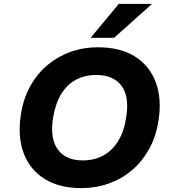

<svg xmlns="http://www.w3.org/2000/svg" viewBox="-20 -960 894 991"><path d="M400 11Q287 11 210.5 -36.5Q134 -84 102 -170Q70 -256 88 -370Q101 -453 137 -517Q173 -581 226 -625Q279 -669 345 -692.5Q411 -716 485 -716Q600 -716 675.5 -669Q751 -622 783.5 -536.5Q816 -451 798 -337Q785 -253 748.5 -188.5Q712 -124 659.5 -80Q607 -36 540.5 -12.5Q474 11 400 11ZM407 -132Q467 -132 513.5 -157.5Q560 -183 590.5 -233Q621 -283 631 -353Q649 -460 607.5 -516.5Q566 -573 477 -573Q418 -573 371.5 -548Q325 -523 295.5 -474Q266 -425 254 -353Q237 -246 278 -189Q319 -132 407 -132ZM448 -765 593 -940H765L569 -765Z"/></svg>

Font: Nunito Sans 6pt ExtraBold
Style: Italic
Weight: 800
Italic angle: -9°
Version: Version 3.101;gftools[0.9.27]